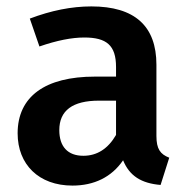

<svg xmlns="http://www.w3.org/2000/svg" viewBox="-20 -564 586 599"><path d="M468 -362C468 -483 400 -544 265 -544C203 -544 139 -531 73 -506L103 -419C158 -438 204 -447 243 -447C312 -447 342 -423 342 -355V-325H276C121 -325 35 -263 35 -148C35 -51 101 15 206 15C273 15 328 -11 364 -64C384 -15 421 8 481 13L508 -72C480 -83 468 -99 468 -140ZM240 -78C191 -78 165 -107 165 -158C165 -219 206 -250 289 -250H342V-143C317 -100 283 -78 240 -78Z"/></svg>

Font: Fira Sans Medium
Style: Regular
Weight: 500
Designer: Carrois Corporate & Edenspiekermann AG
Foundry: Carrois Corporate GbR & Edenspiekermann AG
Version: Version 4.203